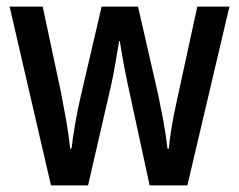

<svg xmlns="http://www.w3.org/2000/svg" viewBox="-20 -560 723 580"><path d="M366 -305Q359 -338 352.5 -373.5Q346 -409 342 -436H340Q335 -408 329 -372Q323 -336 316 -304L246 0H134L9 -540H109L164 -282Q172 -241 180 -196Q188 -151 192 -111H196Q200 -145 207.5 -188.5Q215 -232 225 -274L287 -540H397L458 -273Q465 -240 473 -197.5Q481 -155 486 -111H490Q492 -136 498 -173Q504 -210 513 -250L576 -540H673L546 0H432Z"/></svg>

Font: Noto Sans Khmer Condensed Medium
Style: Regular
Weight: 500
Width: 3
Designer: Danh Hong and the Monotype Design Team
Foundry: Monotype Imaging Inc.
Version: Version 2.004; ttfautohint (v1.8.4.7-5d5b)